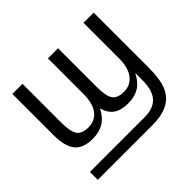

<svg xmlns="http://www.w3.org/2000/svg" viewBox="-166 -743 1165 1165"><g transform="rotate(-45 416.5 -160.5)"><path d="M764.2 -52.7Q764.2 43.9 740.7 99.1Q716.8 154.3 665.3 180.7Q613.8 207 528.8 207H64.5V139.2H533.2Q608.4 139.2 645 100.3Q681.6 61.5 683.6 -21.5V-90.3Q656.2 -37.1 617.7 -13.7Q579.1 9.8 524.4 9.8Q464.4 9.8 429.4 -14.2Q394.5 -38.1 380.9 -90.3Q353.5 -37.1 314 -13.7Q274.4 9.8 219.2 9.8Q139.2 9.8 102.8 -33.7Q66.4 -77.1 66.4 -176.3V-528.3H153.3V-193.4Q153.3 -116.7 174.3 -87.4Q195.3 -58.1 250 -58.1Q307.6 -58.1 339.6 -100.8Q371.6 -143.6 371.6 -222.2V-528.3H458.5V-193.4Q458.5 -116.7 479.5 -87.4Q500.5 -58.1 555.2 -58.1Q611.3 -58.1 644 -101.1Q676.8 -144 676.8 -222.2V-528.3H764.2Z"/></g></svg>

Font: Arimo
Style: Regular
Weight: 400
Designer: Steve Matteson
Foundry: Monotype Imaging Inc.
Version: Version 1.33